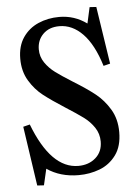

<svg xmlns="http://www.w3.org/2000/svg" viewBox="-57 -828 661 916"><g transform="rotate(-5 274.0 -370.0)"><path d="M390 -707 407 -784 439 -782 481 -507 449 -499Q417 -603 367 -654.5Q317 -706 255 -706Q206 -706 177 -677Q148 -648 148 -604Q148 -569 167.5 -540.5Q187 -512 216 -490.5Q245 -469 296 -437Q361 -397 400.5 -365.5Q440 -334 468 -287.5Q496 -241 496 -178Q496 -110 465 -68Q434 -26 386.5 -8Q339 10 286 10Q198 10 134 -34L116 44L84 42L42 -243L74 -251Q157 -34 288 -34Q338 -34 371 -63Q404 -92 404 -141Q404 -178 384 -208Q364 -238 333.5 -260.5Q303 -283 251 -316Q187 -357 148.5 -387Q110 -417 83 -462Q56 -507 56 -567Q56 -628 84 -669Q112 -710 158 -730Q204 -750 258 -750Q331 -750 390 -707Z"/></g></svg>

Font: Minipax
Style: Regular
Weight: 400
Designer: Raphaël Ronot, Igor Stepanchenko (Cyrillic)
Foundry: steppetype
Version: Version 1.002